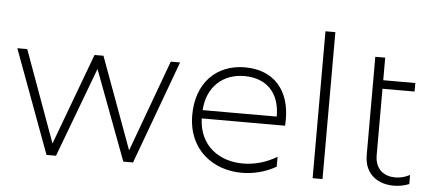

<svg xmlns="http://www.w3.org/2000/svg" viewBox="-50 -852 2161 966"><g transform="rotate(5 1030.0 -369.0)"><path d="M213 0H261L431 -453L601 0H650L842 -522H795L625 -59L455 -522H410L238 -60L70 -522H20Z M1199 4C1258 4 1318 -11 1372 -42V-92C1318 -59 1258 -43 1201 -43C1082 -43 980 -112 975 -251H1396C1397 -262 1397 -273 1397 -284C1397 -427 1319 -526 1170 -526C1025 -526 926 -426 926 -264C926 -88 1055 4 1199 4ZM1350 -293H976C983 -411 1062 -482 1171 -482C1280 -482 1351 -415 1350 -293Z M1557 0H1607V-742H1557Z M2044 -13V-59C2022 -47 1996 -40 1970 -40C1917 -40 1868 -70 1868 -144V-479H2030V-522H1868V-636H1818V-140C1818 -39 1891 2 1966 2C1992 2 2020 -3 2044 -13Z"/></g></svg>

Font: Chess Sans Light
Style: Regular
Weight: 300
Designer: Wolf Bōese
Foundry: Wolf Bōese
Version: Version 7.223;Glyphs 3.3 (3306)